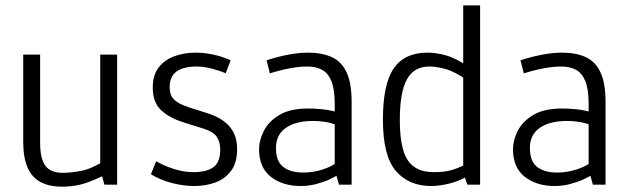

<svg xmlns="http://www.w3.org/2000/svg" viewBox="-20 -683 2325 710"><path d="M209.5 7.3Q160.6 7.3 128.7 -10.5Q96.7 -28.3 81.3 -64.9Q65.9 -101.6 65.9 -157.2V-481H128.4V-154.8Q128.4 -96.7 147.5 -70.3Q166.5 -43.9 213.4 -43.9Q242.7 -43.9 280.8 -51.3Q318.8 -58.6 368.7 -90.3L350.6 -57.6V-481H413.1V0H366.2L357.4 -31.2Q308.6 -7.8 276.6 -0.2Q244.6 7.3 209.5 7.3Z M698.7 4.9Q658.2 4.9 615.2 -6.3Q572.3 -17.6 538.1 -38.6L557.6 -86.9Q583 -71.3 621.1 -58.8Q659.2 -46.4 695.8 -46.4Q743.2 -46.4 768.8 -64.5Q794.4 -82.5 794.4 -129.4Q794.4 -158.2 781.5 -177.2Q768.6 -196.3 731.9 -207.5L658.7 -230.5Q605.5 -247.1 575.2 -276.1Q544.9 -305.2 544.9 -358.9Q544.9 -405.8 567.1 -434.1Q589.4 -462.4 625.5 -475.3Q661.6 -488.3 703.1 -488.3Q736.8 -488.3 770.8 -480.7Q804.7 -473.1 833 -460L814.5 -412.1Q792 -421.9 762.5 -429.4Q732.9 -437 706.5 -437Q659.2 -437 633.3 -418.9Q607.4 -400.9 607.4 -360.4Q607.4 -330.6 623.8 -314.7Q640.1 -298.8 677.2 -286.6L749 -263.7Q782.7 -252.9 806.9 -235.4Q831.1 -217.8 844 -192.4Q856.9 -167 856.9 -132.3Q856.9 -81.5 834.7 -51.5Q812.5 -21.5 776.6 -8.3Q740.7 4.9 698.7 4.9Z M1092.3 4.9Q1024.9 4.9 981.4 -29.3Q938 -63.5 938 -131.3Q938 -164.1 955.6 -199Q973.1 -233.9 1012.9 -257.8Q1052.7 -281.7 1118.7 -281.7Q1139.6 -282.2 1173.1 -278.8Q1206.5 -275.4 1243.2 -263.7L1217.8 -248V-297.4Q1217.8 -353.5 1205.3 -383.5Q1192.9 -413.6 1170.2 -425.3Q1147.5 -437 1116.7 -437Q1086.9 -437 1050.5 -430.2Q1014.2 -423.3 978 -411.6L965.8 -460Q1003.9 -472.7 1043.9 -480.5Q1084 -488.3 1119.6 -488.3Q1171.9 -488.3 1207.8 -471.4Q1243.7 -454.6 1262 -414.8Q1280.3 -375 1280.3 -306.2V0H1233.4L1218.3 -55.2L1230 -37.6Q1220.7 -29.8 1199 -19.8Q1177.2 -9.8 1149.2 -2.4Q1121.1 4.9 1092.3 4.9ZM1102.1 -44.9Q1138.2 -44.9 1173.3 -56.4Q1208.5 -67.9 1226.6 -83L1217.8 -54.7V-245.1L1235.4 -216.8Q1206.5 -228.5 1182.6 -232.2Q1158.7 -235.8 1139.2 -235.8Q1074.2 -235.8 1037.4 -210.4Q1000.5 -185.1 1000.5 -135.7Q1000.5 -86.9 1027.1 -65.9Q1053.7 -44.9 1102.1 -44.9Z M1574.7 4.9Q1491.7 4.9 1443.8 -50.8Q1396 -106.4 1396 -240.7Q1396 -372.1 1436 -430.2Q1476.1 -488.3 1560.1 -488.3Q1594.2 -488.3 1630.1 -478Q1666 -467.8 1709 -438L1692.9 -428.7V-663.1H1755.4V0H1708.5L1692.4 -44.9L1712.9 -34.7Q1681.6 -14.2 1643.3 -4.6Q1605 4.9 1574.7 4.9ZM1583.5 -46.4Q1622.6 -46.4 1648.2 -53.5Q1673.8 -60.5 1708 -78.1L1692.9 -54.7V-417L1710.9 -384.3Q1663.6 -417.5 1629.4 -427.2Q1595.2 -437 1567.9 -437Q1510.3 -437 1484.4 -388.9Q1458.5 -340.8 1458.5 -239.7Q1458.5 -133.8 1488 -90.1Q1517.6 -46.4 1583.5 -46.4Z M2031.2 4.9Q1963.9 4.9 1920.4 -29.3Q1877 -63.5 1877 -131.3Q1877 -164.1 1894.5 -199Q1912.1 -233.9 1951.9 -257.8Q1991.7 -281.7 2057.6 -281.7Q2078.6 -282.2 2112.1 -278.8Q2145.5 -275.4 2182.1 -263.7L2156.7 -248V-297.4Q2156.7 -353.5 2144.3 -383.5Q2131.8 -413.6 2109.1 -425.3Q2086.4 -437 2055.7 -437Q2025.9 -437 1989.5 -430.2Q1953.1 -423.3 1917 -411.6L1904.8 -460Q1942.9 -472.7 1982.9 -480.5Q2022.9 -488.3 2058.6 -488.3Q2110.8 -488.3 2146.7 -471.4Q2182.6 -454.6 2200.9 -414.8Q2219.2 -375 2219.2 -306.2V0H2172.4L2157.2 -55.2L2168.9 -37.6Q2159.7 -29.8 2137.9 -19.8Q2116.2 -9.8 2088.1 -2.4Q2060.1 4.9 2031.2 4.9ZM2041 -44.9Q2077.1 -44.9 2112.3 -56.4Q2147.5 -67.9 2165.5 -83L2156.7 -54.7V-245.1L2174.3 -216.8Q2145.5 -228.5 2121.6 -232.2Q2097.7 -235.8 2078.1 -235.8Q2013.2 -235.8 1976.3 -210.4Q1939.5 -185.1 1939.5 -135.7Q1939.5 -86.9 1966.1 -65.9Q1992.7 -44.9 2041 -44.9Z"/></svg>

Font: Anaheim
Style: Regular
Weight: 400
Designer: Vernon Adams
Foundry: Vernon Adams
Version: Version 2.001